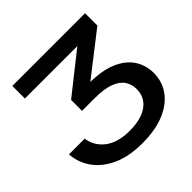

<svg xmlns="http://www.w3.org/2000/svg" viewBox="-189 -733 1079 1079"><g transform="rotate(-45 350.5 -193.5)"><path d="M58 -566H636V-468L326 -227L305 -272H372Q476 -272 542 -243.5Q608 -215 640 -166Q672 -117 672 -55Q672 11 635 64Q598 117 525.5 148Q453 179 346 179Q244 179 171 146.5Q98 114 57 58Q16 2 11 -69H136Q146 -2 200 38.5Q254 79 346 79Q439 79 489.5 42Q540 5 540 -59Q540 -97 520.5 -126.5Q501 -156 456.5 -173Q412 -190 336 -190H236V-277L558 -532L587 -466H58Z"/></g></svg>

Font: Bounded
Style: Regular
Weight: 400
Designer: Vlad Churkin
Version: Version 1.0